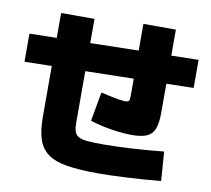

<svg xmlns="http://www.w3.org/2000/svg" viewBox="-91 -903 1182 1077"><g transform="rotate(10 500.0 -365.0)"><path d="M535 70Q427 70 357 58.5Q287 47 247.5 18Q208 -11 191.5 -61.5Q175 -112 175 -190V-780H365V-190Q365 -159 371 -140Q377 -121 394 -111Q411 -101 445 -98Q479 -95 535 -95Q602 -95 693 -100Q784 -105 879 -115L891 51Q794 60 698.5 65Q603 70 535 70ZM20 -475V-635L980 -655V-495ZM685 -175Q648 -175 604.5 -180Q561 -185 519.5 -194Q478 -203 445 -214L475 -380Q512 -371 539 -365.5Q566 -360 584.5 -357.5Q603 -355 615 -355Q631 -355 635.5 -361.5Q640 -368 640 -390V-800H825V-325Q825 -268 812.5 -235Q800 -202 769.5 -188.5Q739 -175 685 -175Z"/></g></svg>

Font: M PLUS 1 Thin Black
Style: Regular
Weight: 900
Version: Version 1.001